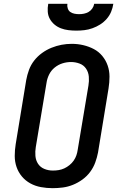

<svg xmlns="http://www.w3.org/2000/svg" viewBox="-20 -975 640 1003"><path d="M255 8Q224 8 194 2.5Q164 -3 138.5 -17Q113 -31 94.5 -53Q76 -75 66.5 -102.5Q57 -130 57 -160.5Q57 -191 62 -222L117 -557Q122 -584 131.5 -610Q141 -636 158.5 -658.5Q176 -681 199.5 -698Q223 -715 249 -725.5Q275 -736 301.5 -741Q328 -746 355 -746Q386 -746 415.5 -739Q445 -732 470.5 -718.5Q496 -705 514.5 -682.5Q533 -660 542.5 -632.5Q552 -605 552 -574.5Q552 -544 547 -513L492 -178Q487 -152 477.5 -126Q468 -100 451 -77Q434 -54 410.5 -37Q387 -20 361 -9.5Q335 1 308 4.5Q281 8 255 8ZM256 -84Q272 -84 287 -86.5Q302 -89 316 -95.5Q330 -102 343 -112.5Q356 -123 365 -136Q374 -149 379 -163.5Q384 -178 386 -193L442 -528Q446 -551 444 -574.5Q442 -598 429.5 -616.5Q417 -635 395.5 -643Q374 -651 351 -651Q328 -651 306 -644Q284 -637 265.5 -622Q247 -607 236.5 -585.5Q226 -564 223 -542L167 -207Q163 -184 165 -160.5Q167 -137 179 -119Q191 -101 212 -92.5Q233 -84 256 -84ZM379 -815Q358 -815 337.5 -817.5Q317 -820 298.5 -827Q280 -834 265 -846.5Q250 -859 240.5 -876Q231 -893 229.5 -913.5Q228 -934 232 -955H332Q330 -943 334 -931Q338 -919 347 -912.5Q356 -906 368.5 -903.5Q381 -901 393 -901Q406 -901 418.5 -903.5Q431 -906 442.5 -912.5Q454 -919 462 -930.5Q470 -942 472 -955H572Q569 -934 560.5 -913.5Q552 -893 537 -876Q522 -859 503 -847Q484 -835 463 -827.5Q442 -820 421 -817.5Q400 -815 379 -815Z"/></svg>

Font: Iosevka Slab Semibold Extended
Style: Italic
Weight: 600
Width: 7
Italic angle: -9°
Monospace: yes
Designer: Belleve Invis
Foundry: Belleve Invis
Version: Version 11.1.0; ttfautohint (v1.8.3)